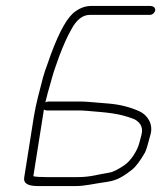

<svg xmlns="http://www.w3.org/2000/svg" viewBox="-20 -668 541 645"><path d="M127.5 -300C130.5 -298 133.7 -297 137 -297H242C252 -297 262.6 -296.5 273.8 -295.5C336 -289.9 379.4 -288.7 432.3 -267C454.1 -255.2 461.6 -237.2 454.7 -213C453.2 -207.7 451.1 -199.5 448.2 -188.4C441.4 -161.5 419.5 -128.1 399.1 -114C376.5 -98.4 359.1 -89.7 346.9 -88C309.2 -82.7 287.1 -73 239.6 -73H139.6C115.6 -73 99.7 -74 92 -76ZM488.6 -648H286.6C268 -648 250.3 -642 233.8 -630C207.9 -613.1 180.3 -564.8 150.8 -485L138.1 -449C133.5 -437 129.1 -423.7 124.8 -409C113.7 -364.7 100.9 -321.3 93.7 -276L61.2 -71C58.3 -52.3 73.5 -43 106.8 -43H235.8C265 -43 302 -51.9 328.9 -55.4C365.2 -60.2 383.1 -66.6 422.5 -97.1C435.6 -107.2 450.3 -126.5 466.8 -155.1C470.7 -161.9 477.1 -182.8 486.1 -218C495.1 -253.3 473.6 -282.3 449.5 -293.5C418 -308.1 382.8 -317.1 344 -320.2C298.3 -324 298.3 -324 280.1 -325.5C267.9 -326.5 256.8 -327 246.8 -327H141.8C139.1 -327 136 -326 132.3 -324C136.8 -339 138.2 -349.8 143.7 -367.5C150.8 -390.4 157.8 -420.9 166.2 -443L178.9 -479C193.3 -517 206.7 -546.7 219 -568C236.4 -601.3 257.3 -618 281.9 -618H483.9C491.8 -618 500 -625.1 501.3 -633C502.5 -640.9 496.6 -648 483.9 -648Z"/></svg>

Font: MewTooHand
Style: Ita
Weight: 400
Designer: Mew Too, Robert Jablonski
Version: Version 0.77